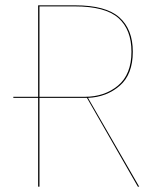

<svg xmlns="http://www.w3.org/2000/svg" viewBox="-20 -700 596 720"><path d="M497 0 306 -333H128V0H123V-333H30V-337H123V-680H262Q377 -680 427.5 -635Q478 -590 478 -506Q478 -421 429 -378.5Q380 -336 310 -333L502 0ZM473 -506Q473 -589 424 -632.5Q375 -676 261 -676H128V-337H298Q372 -337 422.5 -379Q473 -421 473 -506Z"/></svg>

Font: FiraGO Four
Style: Regular
Weight: 100
Designer: bBox Type
Foundry: bBox Type GmbH
Version: Version 1.001